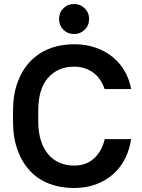

<svg xmlns="http://www.w3.org/2000/svg" viewBox="-20 -930 710 959"><path d="M350 9Q281 9 224.5 -13Q168 -35 128.5 -78Q89 -121 67 -182.5Q45 -244 45 -324V-376Q45 -455 67 -516.5Q89 -578 129 -621Q169 -664 225.5 -686.5Q282 -709 350 -709Q411 -709 460.5 -691Q510 -673 546 -642.5Q582 -612 604.5 -571.5Q627 -531 635 -485H503Q495 -508 482 -528.5Q469 -549 450 -564Q431 -579 406 -588Q381 -597 350 -597Q270 -597 220.5 -542Q171 -487 171 -376V-324Q171 -269 184.5 -227.5Q198 -186 221.5 -158.5Q245 -131 278 -117Q311 -103 350 -103Q411 -103 450 -139Q489 -175 503 -235H635Q627 -182 604.5 -137.5Q582 -93 545.5 -60.5Q509 -28 460 -9.5Q411 9 350 9ZM350 -760Q318 -760 296.5 -781.5Q275 -803 275 -835Q275 -867 296.5 -888.5Q318 -910 350 -910Q381 -910 403 -888.5Q425 -867 425 -835Q425 -803 403 -781.5Q381 -760 350 -760Z"/></svg>

Font: Retni Sans
Style: Bold
Weight: 700
Designer: Vitaly Kuzmin
Foundry: ParaType Ltd.
Version: Version 1.00;March 2, 2019;FontCreator 11.5.0.2425 64-bit; t